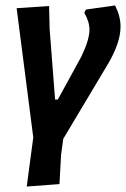

<svg xmlns="http://www.w3.org/2000/svg" viewBox="-20 -490 462 704"><path d="M402 -470Q422 -430 422 -393Q422 -335 378 -259L212 19L204 77L198 185L78 194L102 14L41 -460L160 -468L162 -384L182 -125H192L278 -282Q308 -344 308 -381Q308 -411 289 -443L295 -455Z"/></svg>

Font: Alegreya Sans SC
Style: Bold Italic
Weight: 700
Italic angle: -7°
Designer: Juan Pablo del Peral
Foundry: Huerta Tipografica
Version: Version 2.007